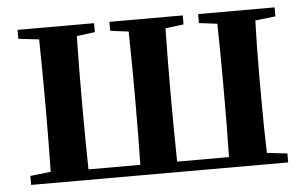

<svg xmlns="http://www.w3.org/2000/svg" viewBox="-43 -598 1051 660"><g transform="rotate(-5 482.5 -267.5)"><path d="M926 -504 856 -496Q853 -411 853 -300V-235Q853 -124 856 -39L926 -31V0H39V-31L110 -39Q112 -153 112 -235V-300Q112 -382 110 -496L39 -504V-535H303V-504L240 -496Q238 -382 238 -300V-235Q238 -150 240 -36H419Q421 -150 421 -235V-300Q421 -382 419 -496L356 -504V-535H609V-504L546 -496Q544 -382 544 -300V-235Q544 -150 546 -36H725Q727 -150 727 -235V-300Q727 -382 725 -496L662 -504V-535H926Z"/></g></svg>

Font: Swei Spring CJKtc
Style: Bold
Weight: 700
Version: Version 1.021